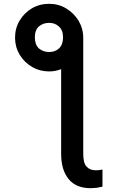

<svg xmlns="http://www.w3.org/2000/svg" viewBox="-20 -781 617 1008"><path d="M83 -673Q108 -714 147 -737Q188 -761 238 -761Q287 -761 327 -737Q367 -713 392 -673Q417 -631 417 -583V26Q417 75 434 93Q451 113 483 113Q502 113 518 109V199L488 205Q466 207 456 207Q380 207 341 160Q301 112 301 26V-418Q271 -406 238 -406Q189 -406 148 -430Q108 -453 83 -494Q59 -535 59 -583Q59 -633 83 -673ZM290 -527Q311 -547 311 -585Q311 -623 289 -642Q269 -661 238 -661Q206 -661 184 -642Q163 -623 163 -585Q163 -547 184 -527Q206 -508 238 -508Q270 -508 290 -527Z"/></svg>

Font: Sinter Medium
Style: Regular
Weight: 500
Foundry: Adobe & rsms
Version: Version 1.000